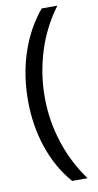

<svg xmlns="http://www.w3.org/2000/svg" viewBox="-97 -756 489 956"><g transform="rotate(-10 148.0 -278.0)"><path d="M40 -273.9Q40 -403.3 77.9 -516.1Q115.7 -628.9 187 -713.9H266.1Q195.8 -619.6 160.4 -506.8Q125 -394 125 -274.9Q125 -157.7 161.1 -45.9Q197.3 65.9 265.1 158.2H187Q115.2 75.2 77.6 -35.6Q40 -146.5 40 -273.9Z"/></g></svg>

Font: Samim FD
Style: FD
Weight: 400
Foundry: DejaVu fonts team - Redesigned by Saber Rastikerdar
Version: Version 4.0.5